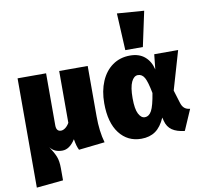

<svg xmlns="http://www.w3.org/2000/svg" viewBox="-108 -971 1398 1313"><g transform="rotate(-10 591.0 -314.0)"><path d="M371 20Q363 3 358.5 -12.5Q354 -28 349 -57Q309 6 258 6Q233 6 212.5 -2Q192 -10 174 -32Q202 10 214.5 41.5Q227 73 227 123V207L42 225V-534H240V-173Q240 -130 273 -130Q287 -130 302.5 -141Q318 -152 331 -174V-534H529V-184Q529 -79 552 0Z M980 -430 991 -534H1157L1079 -266L1106 -178Q1114 -151 1129 -138.5Q1144 -126 1168 -124L1106 19Q1051 13 1019 -9Q987 -31 976 -74L970 -98Q943 -36 903 -8Q863 20 805 20Q710 20 653 -54Q596 -128 596 -263Q596 -348 624 -414Q652 -480 704 -517Q756 -554 826 -554Q889 -554 928 -520.5Q967 -487 980 -430ZM793 -263Q793 -188 810.5 -154.5Q828 -121 853 -121Q883 -121 901 -154.5Q919 -188 933 -275Q918 -354 901.5 -383.5Q885 -413 856 -413Q828 -413 810.5 -376Q793 -339 793 -263ZM788 -853 975 -839 923 -596H801Z"/></g></svg>

Font: Fira Sans Black
Style: Regular
Weight: 900
Designer: Carrois Corporate & Edenspiekermann AG
Foundry: Carrois Corporate GbR & Edenspiekermann AG
Version: Version 4.203